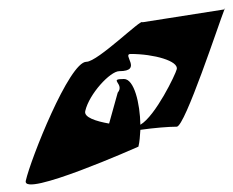

<svg xmlns="http://www.w3.org/2000/svg" viewBox="-20 -518 596 491"><path d="M46 -56C35 -10 334 -143 334 -143C337 -155 338 -170 339 -186C374 -191 411 -194 432 -194C453 -194 540 -459 554 -494L344 -461C343 -472 230 -360 201 -360C157 -360 58 -110 46 -56ZM198 -234C208 -278 262 -336 285 -336C346 -336 291 -380 314 -380C374 -380 437 -362 432 -341C429 -328 378 -222 339 -199C338 -254 323 -316 297 -316C255 -316 300 -304 281 -281L259 -202C225 -208 194 -218 198 -234ZM554 -494H555C556 -499 556 -499 554 -494Z"/></svg>

Font: Crazy Punk
Style: Obl
Weight: 400
Version: Version 1